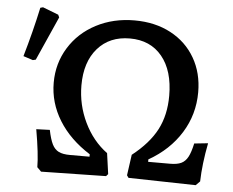

<svg xmlns="http://www.w3.org/2000/svg" viewBox="-50 -730 963 793"><g transform="rotate(5 432.0 -333.5)"><path d="M131 -12Q131 -65 113 -168L169 -170Q177 -131 187 -111Q197 -91 214 -82.5Q231 -74 261 -74H342V-84Q258 -137 213 -210Q168 -283 168 -366Q168 -446 208.5 -511.5Q249 -577 320 -614Q391 -651 479 -651Q564 -651 629 -616.5Q694 -582 730 -520Q766 -458 766 -378Q766 -286 718.5 -209.5Q671 -133 585 -84V-74H676Q705 -74 722 -82Q739 -90 749.5 -109.5Q760 -129 768 -166L825 -172Q808 -85 806 -12L789 5L510 -1L503 -11L515 -97Q585 -152 616.5 -212.5Q648 -273 648 -353Q648 -457 599.5 -516Q551 -575 466 -575Q382 -575 332.5 -518.5Q283 -462 283 -365Q283 -284 318 -211.5Q353 -139 413 -95L425 -9L417 0L148 5ZM34 -464Q64 -567 86 -669L97 -672L162 -647L167 -636L86 -454L74 -451Z"/></g></svg>

Font: Alegreya SC Medium
Style: Regular
Weight: 500
Designer: Juan Pablo del Peral
Foundry: Huerta Tipografica
Version: Version 2.007; ttfautohint (v1.6)